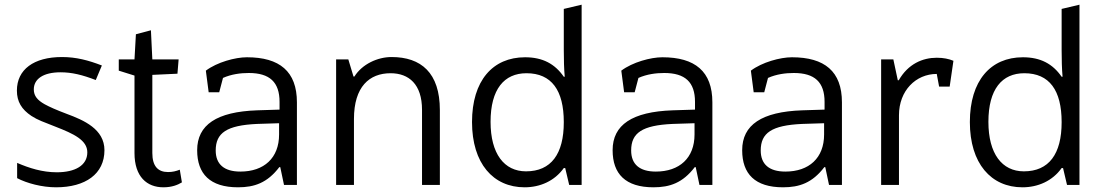

<svg xmlns="http://www.w3.org/2000/svg" viewBox="-20 -788 4705 818"><path d="M219 10C344 10 425 -47 425 -148C425 -238 337 -276 264 -303C219 -320 192 -332 170 -344C140 -361 124 -379 124 -407C124 -452 165 -480 238 -480C286 -480 331 -469 388 -447L414 -509C357 -531 305 -545 244 -545C124 -545 52 -492 52 -402C52 -355 72 -322 114 -294C142 -276 164 -269 217 -248C294 -218 352 -191 352 -139C352 -83 300 -54 222 -54C160 -54 104 -72 53 -94V-29C95 -7 159 10 219 10Z M676 10C712 10 737 0 755 -11L746 -65C730 -59 716 -55 696 -55C653 -55 629 -80 629 -136V-469L736 -474L741 -535H629L623 -659L559 -642L553 -535H486V-487L553 -466V-136C553 -35 606 10 676 10Z M1245 0V-352C1245 -484 1171 -544 1032 -544C982 -544 905 -523 857 -487L869 -395H914L930 -456C966 -472 1005 -477 1040 -477C1129 -477 1171 -438 1171 -354V-321L1076 -318C903 -312 820 -256 820 -148C820 -47 875 10 994 10C1064 10 1119 -9 1170 -76H1174L1190 0ZM1004 -57C935 -57 899 -88 899 -147C899 -222 946 -254 1075 -260L1169 -263V-215C1169 -115 1105 -57 1004 -57Z M1854 0V-319C1854 -478 1774 -545 1648 -545C1589 -545 1523 -515 1490 -462H1486L1464 -535H1412V0H1488V-281C1488 -419 1554 -476 1644 -476C1722 -476 1778 -429 1778 -320V0Z M2215 10C2281 10 2343 -17 2382 -72H2388L2405 0H2458V-768L2382 -750V-575C2382 -534 2383 -494 2386 -461H2382C2344 -516 2292 -544 2217 -544C2079 -544 1991 -444 1991 -268C1991 -92 2081 10 2215 10ZM2221 -58C2128 -58 2070 -133 2070 -269C2070 -408 2128 -476 2223 -476C2330 -476 2382 -403 2382 -268V-267C2382 -132 2328 -58 2221 -58Z M3015 0V-352C3015 -484 2941 -544 2802 -544C2752 -544 2675 -523 2627 -487L2639 -395H2684L2700 -456C2736 -472 2775 -477 2810 -477C2899 -477 2941 -438 2941 -354V-321L2846 -318C2673 -312 2590 -256 2590 -148C2590 -47 2645 10 2764 10C2834 10 2889 -9 2940 -76H2944L2960 0ZM2774 -57C2705 -57 2669 -88 2669 -147C2669 -222 2716 -254 2845 -260L2939 -263V-215C2939 -115 2875 -57 2774 -57Z M3567 0V-352C3567 -484 3493 -544 3354 -544C3304 -544 3227 -523 3179 -487L3191 -395H3236L3252 -456C3288 -472 3327 -477 3362 -477C3451 -477 3493 -438 3493 -354V-321L3398 -318C3225 -312 3142 -256 3142 -148C3142 -47 3197 10 3316 10C3386 10 3441 -9 3492 -76H3496L3512 0ZM3326 -57C3257 -57 3221 -88 3221 -147C3221 -222 3268 -254 3397 -260L3491 -263V-215C3491 -115 3427 -57 3326 -57Z M3734 0H3810V-297C3810 -402 3882 -473 3971 -473L3981 -419H4026L4042 -529C4023 -537 4000 -542 3971 -542C3911 -542 3849 -516 3809 -446H3805L3786 -535H3734Z M4336 10C4402 10 4464 -17 4503 -72H4509L4526 0H4579V-768L4503 -750V-575C4503 -534 4504 -494 4507 -461H4503C4465 -516 4413 -544 4338 -544C4200 -544 4112 -444 4112 -268C4112 -92 4202 10 4336 10ZM4342 -58C4249 -58 4191 -133 4191 -269C4191 -408 4249 -476 4344 -476C4451 -476 4503 -403 4503 -268V-267C4503 -132 4449 -58 4342 -58Z"/></svg>

Font: Frost Regular
Style: Regular
Weight: 400
Designer: Lee Frost
Foundry: Lee Frost for Ice Communication Norge AS
Version: Version 2.011;hotconv 1.0.107;makeotfexe 2.5.65593